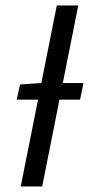

<svg xmlns="http://www.w3.org/2000/svg" viewBox="-20 -676 329 696"><path d="M40.6 -314.7 52.8 -369.8 130.3 -375H282.5L270.3 -314.7ZM55.1 0 185.9 -656.3H263.7L132.9 0Z"/></svg>

Font: Source Sans 3 VF
Style: Italic
Weight: 200
Italic angle: -11°
Designer: Paul D. Hunt
Foundry: Adobe Systems Incorporated
Version: Version 3.042;hotconv 1.0.118;makeotfexe 2.5.65603